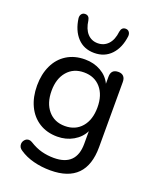

<svg xmlns="http://www.w3.org/2000/svg" viewBox="-168 -845 921 1132"><g transform="rotate(20 292.0 -279.5)"><path d="M94 137Q73 124 73 102Q73 87 83.5 75Q94 63 109 63Q119 63 129 69Q169 94 206 103.5Q243 113 282 113Q423 113 423 -27V-106Q402 -63 357.5 -37.5Q313 -12 258 -12Q193 -12 144.5 -42.5Q96 -73 70 -128Q44 -183 44 -255Q44 -326 70 -381Q96 -436 144.5 -466Q193 -496 258 -496Q314 -496 358 -471Q402 -446 422 -403V-447Q422 -494 468 -494Q489 -494 500.5 -482Q512 -470 512 -447V-39Q512 189 288 189Q232 189 182 176Q132 163 94 137ZM423 -255Q423 -332 384 -377Q345 -422 279 -422Q213 -422 174 -376.5Q135 -331 135 -255Q135 -178 174 -132Q213 -86 279 -86Q345 -86 384 -131.5Q423 -177 423 -255ZM138 -712Q137 -728 145 -738Q153 -748 167 -748Q192 -748 197 -719Q204 -666 229.5 -638.5Q255 -611 294 -611Q333 -611 359 -638.5Q385 -666 391 -719Q396 -748 421 -748Q435 -748 443 -738Q451 -728 450 -712Q441 -637 400 -593.5Q359 -550 294 -550Q229 -550 188.5 -593.5Q148 -637 138 -712Z"/></g></svg>

Font: SN Pro
Style: Regular
Weight: 400
Designer: Tobias Whetton
Foundry: Supernotes
Version: Version 1.003